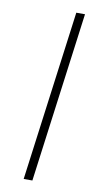

<svg xmlns="http://www.w3.org/2000/svg" viewBox="-84 -763 426 803"><g transform="rotate(10 129.0 -361.5)"><path d="M173 -723 77 0H114L210 -723Z"/></g></svg>

Font: United Sans Thin
Style: Italic
Weight: 100
Italic angle: -8°
Designer: Pablo Impallari, Rodrigo Fuenzalida (Modified by Dan O. Williams)
Version: Version 1.000;PS 001.000;hotconv 1.0.88;makeotf.lib2.5.64775